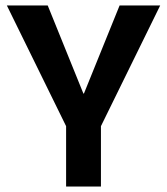

<svg xmlns="http://www.w3.org/2000/svg" viewBox="-20 -680 609 700"><path d="M221 0V-220L5 -660H154L284 -339H286L416 -660H564L348 -220V0Z"/></svg>

Font: Bricolage Grotesque 96pt ExtraBold 96pt SemiBold
Style: Regular
Weight: 600
Version: Version 1.001;gftools[0.9.33.dev8+g029e19f]